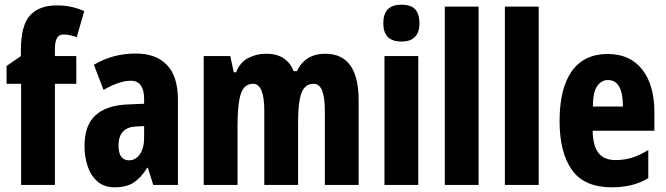

<svg xmlns="http://www.w3.org/2000/svg" viewBox="-20 -881 2836 818"><path d="M305 -524H214V-93H70V-524H8V-600L69 -642V-667Q69 -773 108 -815.5Q147 -858 222 -858Q256 -858 283 -852Q310 -846 339 -834L307 -723Q292 -728 278.5 -731Q265 -734 250 -734Q231 -734 222.5 -718.5Q214 -703 214 -672V-642H305Z M559 -653Q644 -653 691 -604.5Q738 -556 738 -456V-93H633L610 -166H607Q581 -124 550 -103.5Q519 -83 469 -83Q423 -83 394.5 -108.5Q366 -134 353 -174Q340 -214 340 -259Q340 -347 386.5 -389.5Q433 -432 523 -436L594 -439V-461Q594 -497 580 -517Q566 -537 537 -537Q489 -537 421 -498L380 -605Q460 -653 559 -653ZM560 -342Q485 -339 485 -261Q485 -198 530 -198Q558 -198 576 -224Q594 -250 594 -294V-344Z M1366 -652Q1508 -652 1508 -453V-93H1364V-408Q1364 -465 1352.5 -494.5Q1341 -524 1316 -524Q1279 -524 1264.5 -485Q1250 -446 1250 -364V-93H1106V-409Q1106 -524 1058 -524Q1020 -524 1006 -481Q992 -438 992 -348V-93H848V-642H961L976 -573H986Q1002 -615 1037 -633.5Q1072 -652 1113 -652Q1161 -652 1190 -631.5Q1219 -611 1231 -578H1245Q1280 -652 1366 -652Z M1690 -861Q1731 -861 1749 -841Q1767 -821 1767 -782Q1767 -704 1690 -704Q1613 -704 1613 -782Q1613 -861 1690 -861ZM1762 -642V-93H1618V-642Z M2019 -93H1875V-853H2019Z M2275 -93H2131V-853H2275Z M2569 -651Q2664 -651 2716 -585Q2768 -519 2768 -403V-324H2505Q2506 -259 2530 -229Q2554 -199 2602 -199Q2639 -199 2672 -209Q2705 -219 2742 -242V-122Q2707 -101 2668.5 -92Q2630 -83 2586 -83Q2469 -83 2416.5 -157.5Q2364 -232 2364 -365Q2364 -504 2416 -577.5Q2468 -651 2569 -651ZM2570 -540Q2543 -540 2524.5 -514.5Q2506 -489 2506 -427H2634Q2634 -540 2570 -540Z"/></svg>

Font: Noto Sans Kannada UI ExtraCondensed ExtraBold
Style: Regular
Weight: 800
Width: 2
Designer: Jelle Bosma - Monotype Design Team
Foundry: Monotype Imaging Inc.
Version: Version 2.005; ttfautohint (v1.8.4.7-5d5b)